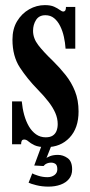

<svg xmlns="http://www.w3.org/2000/svg" viewBox="-20 -550 345 732"><path d="M156.5 11Q127 11 111.8 3.8Q96.5 -3.5 88.5 -10.8Q80.5 -18 72.5 -18Q65.5 -18 63 -13.5Q60.5 -9 60.5 0H26V-163.5H63Q65.5 -136.5 72.2 -112Q79 -87.5 90.2 -68.2Q101.5 -49 117.5 -37.8Q133.5 -26.5 154.5 -26.5Q171 -26.5 181 -33Q191 -39.5 195.5 -51Q200 -62.5 200 -77Q200 -98.5 191 -119.2Q182 -140 165 -162Q148 -184 123.5 -209Q83.5 -250 55.5 -293Q27.5 -336 27.5 -399Q27.5 -440 45.2 -469.2Q63 -498.5 91.2 -514.5Q119.5 -530.5 151 -530.5Q173 -530.5 186.2 -524.5Q199.5 -518.5 207.8 -512.2Q216 -506 221.5 -506Q226 -506 228.8 -510Q231.5 -514 231.5 -523.5H267V-364.5H230Q228.5 -387.5 223.5 -410Q218.5 -432.5 209.2 -451Q200 -469.5 186.2 -480.8Q172.5 -492 153 -492Q129 -492 117.5 -474Q106 -456 106 -432.5Q106 -404 125.8 -378.2Q145.5 -352.5 181.5 -318Q207.5 -292.5 230 -264.2Q252.5 -236 266 -202Q279.5 -168 279.5 -125Q279.5 -61.5 245.2 -25.2Q211 11 156.5 11ZM164.5 161.5Q140 161.5 118.2 156Q96.5 150.5 89 146.5L103 111Q108.5 114.5 125.8 120Q143 125.5 161 125.5Q176.5 125.5 187.5 117.5Q198.5 109.5 198.5 95.5Q198.5 80 191.5 75Q184.5 70 174.5 70Q166.5 70 159 73Q151.5 76 146 83L110.5 81L140.5 0H178L157 53Q159 50 171.2 45.2Q183.5 40.5 201 40.5Q220.5 40.5 237.8 52.8Q255 65 255 96Q255 117.5 243.2 132Q231.5 146.5 211 154Q190.5 161.5 164.5 161.5Z"/></svg>

Font: Imbue Thin 10pt
Style: Bold
Weight: 700
Version: Version 1.102